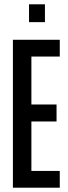

<svg xmlns="http://www.w3.org/2000/svg" viewBox="-20 -873 318 893"><path d="M40 0V-688H258V-610H126V-387H243V-308H126V-78H258V0ZM115 -770V-853H189V-770Z"/></svg>

Font: Saira UltraCondensed SemiBold
Style: Regular
Weight: 600
Width: 1
Designer: Hector Gatti with collaboration of the Omnibus-Type team
Foundry: Omnibus-Type
Version: Version 1.101